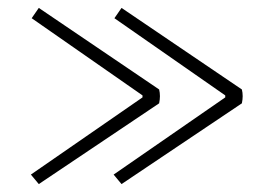

<svg xmlns="http://www.w3.org/2000/svg" viewBox="-20 -484 666 485"><path d="M287 -464 591 -258Q593 -250 593 -241Q593 -233 591 -223L287 -19L267 -43L549 -238V-243L269 -438ZM78 -464 382 -258Q384 -250 384 -241Q384 -233 382 -223L78 -19L58 -43L340 -238V-243L60 -438Z"/></svg>

Font: Arima Madurai ExtraLight
Style: Regular
Weight: 275
Designer: Joana Correia and Natanael Gama
Foundry: NDISCOVER
Version: Version 1.020